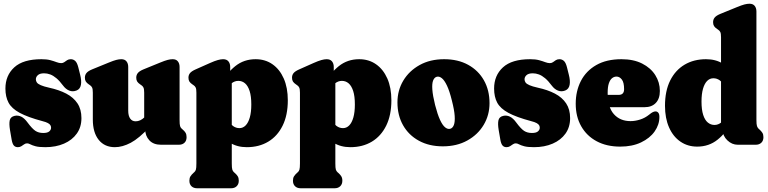

<svg xmlns="http://www.w3.org/2000/svg" viewBox="-20 -775 4112 1028"><path d="M211.5 -63Q234 -63 243.8 -71.5Q253.5 -80 253.5 -91Q253.5 -98 250.2 -104Q247 -110 237 -115.8Q227 -121.5 207 -126.5Q128.5 -147.5 85.5 -170.8Q42.5 -194 25.8 -225.2Q9 -256.5 9 -301Q9 -371 56.5 -414.5Q104 -458 202 -458Q230.5 -458 249.8 -452.8Q269 -447.5 282.8 -442.2Q296.5 -437 307.5 -437Q317 -437 324.2 -442.2Q331.5 -447.5 339.5 -452.8Q347.5 -458 359 -458Q372 -458 382.2 -449.2Q392.5 -440.5 399 -415.5L409 -375.5Q417.5 -343 413.2 -320.5Q409 -298 390 -290.5Q370 -282.5 351.2 -289.8Q332.5 -297 317.5 -317Q299 -342 282 -356.2Q265 -370.5 248.8 -376.5Q232.5 -382.5 216 -382.5Q193.5 -382.5 182.8 -372.8Q172 -363 172 -350.5Q172 -341 177.5 -333.2Q183 -325.5 198.5 -318.8Q214 -312 243 -305.5Q296 -294 334.8 -273.8Q373.5 -253.5 394.8 -221.5Q416 -189.5 416 -142.5Q416 -94.5 391.2 -59.8Q366.5 -25 322.8 -6Q279 13 222.5 13Q188.5 13 170.2 8Q152 3 142.5 -2.2Q133 -7.5 125 -7.5Q116.5 -7.5 109.2 -2.2Q102 3 94 8Q86 13 75.5 13Q62 13 54.2 4.2Q46.5 -4.5 42.5 -26.5L33.5 -79Q28 -112.5 32.2 -131Q36.5 -149.5 57.5 -154.5Q76 -159 93.5 -150.5Q111 -142 128 -118.5Q152.5 -85.5 169.8 -74.2Q187 -63 211.5 -63Z M757.5 -82.5V-99L752 -100V-278.5Q752 -298 748.2 -306Q744.5 -314 736 -319.5L731.5 -322.5Q719.5 -330.5 714.5 -338.5Q709.5 -346.5 709.5 -359Q709.5 -373.5 718 -384Q726.5 -394.5 748 -403.5L837.5 -440Q863 -450.5 877.5 -454.2Q892 -458 904.5 -458Q923 -458 932.2 -446.5Q941.5 -435 941.5 -416.5V-133Q941.5 -108.5 944.2 -99.8Q947 -91 952.5 -86.5L957.5 -82Q968 -73.5 973.5 -64.2Q979 -55 979 -40.5Q979 -21.5 967.8 -10.8Q956.5 0 937.5 0H842Q801.5 0 779.5 -23.8Q757.5 -47.5 757.5 -82.5ZM477 -135V-278.5Q477 -298 473.2 -306Q469.5 -314 461 -319.5L456.5 -322.5Q444.5 -330.5 439.5 -338.5Q434.5 -346.5 434.5 -359Q434.5 -373.5 443 -384Q451.5 -394.5 473 -403.5L562.5 -440Q588 -450.5 602.5 -454.2Q617 -458 629.5 -458Q648 -458 657.2 -446.5Q666.5 -435 666.5 -416.5V-183Q666.5 -155 677 -140.2Q687.5 -125.5 706 -125.5Q719 -125.5 730.8 -131Q742.5 -136.5 753.5 -147L767.5 -160.5L801 -116.5L782 -96Q724.5 -34 680 -10.5Q635.5 13 595 13Q540 13 508.5 -26.2Q477 -65.5 477 -135Z M1212.5 -416.5V-375.5L1221 -357.5V100Q1221 124.5 1223.8 133Q1226.5 141.5 1232 146.5L1237 151Q1247 159.5 1252.8 168.8Q1258.5 178 1258.5 192.5Q1258.5 211 1247.2 222Q1236 233 1217 233H1035.5Q1016.5 233 1005.2 222.2Q994 211.5 994 192.5Q994 178 999.8 169Q1005.5 160 1015.5 151L1020.5 146.5Q1026 142 1028.8 133.2Q1031.5 124.5 1031.5 100V-278.5Q1031.5 -298 1027.8 -306Q1024 -314 1015.5 -319.5L1011 -322.5Q999 -330.5 994 -338.5Q989 -346.5 989 -359Q989 -373.5 997.5 -383.8Q1006 -394 1027.5 -403.5L1104 -437.5Q1130 -449 1146.2 -453.5Q1162.5 -458 1174.5 -458Q1193.5 -458 1203 -446.5Q1212.5 -435 1212.5 -416.5ZM1189 -282 1156.5 -319Q1193.5 -384 1239.8 -421Q1286 -458 1348.5 -458Q1400 -458 1438.8 -431Q1477.5 -404 1499.2 -354.8Q1521 -305.5 1521 -238Q1521 -158.5 1493.2 -102.2Q1465.5 -46 1416.2 -16.5Q1367 13 1301.5 13Q1250 13 1212 -10.5Q1174 -34 1145 -82L1196 -144Q1212 -112 1227.5 -100.5Q1243 -89 1262 -89Q1281 -89 1295.2 -103.5Q1309.5 -118 1317.5 -146.2Q1325.5 -174.5 1325.5 -215.5Q1325.5 -260 1316.5 -287.8Q1307.5 -315.5 1292 -328.8Q1276.5 -342 1256 -342Q1236 -342 1219 -328.2Q1202 -314.5 1189 -282Z M1767 -416.5V-375.5L1775.5 -357.5V100Q1775.5 124.5 1778.2 133Q1781 141.5 1786.5 146.5L1791.5 151Q1801.5 159.5 1807.2 168.8Q1813 178 1813 192.5Q1813 211 1801.8 222Q1790.5 233 1771.5 233H1590Q1571 233 1559.8 222.2Q1548.5 211.5 1548.5 192.5Q1548.5 178 1554.2 169Q1560 160 1570 151L1575 146.5Q1580.5 142 1583.2 133.2Q1586 124.5 1586 100V-278.5Q1586 -298 1582.2 -306Q1578.5 -314 1570 -319.5L1565.5 -322.5Q1553.5 -330.5 1548.5 -338.5Q1543.5 -346.5 1543.5 -359Q1543.5 -373.5 1552 -383.8Q1560.5 -394 1582 -403.5L1658.5 -437.5Q1684.5 -449 1700.8 -453.5Q1717 -458 1729 -458Q1748 -458 1757.5 -446.5Q1767 -435 1767 -416.5ZM1743.5 -282 1711 -319Q1748 -384 1794.2 -421Q1840.5 -458 1903 -458Q1954.5 -458 1993.2 -431Q2032 -404 2053.8 -354.8Q2075.5 -305.5 2075.5 -238Q2075.5 -158.5 2047.8 -102.2Q2020 -46 1970.8 -16.5Q1921.5 13 1856 13Q1804.5 13 1766.5 -10.5Q1728.5 -34 1699.5 -82L1750.5 -144Q1766.5 -112 1782 -100.5Q1797.5 -89 1816.5 -89Q1835.5 -89 1849.8 -103.5Q1864 -118 1872 -146.2Q1880 -174.5 1880 -215.5Q1880 -260 1871 -287.8Q1862 -315.5 1846.5 -328.8Q1831 -342 1810.5 -342Q1790.5 -342 1773.5 -328.2Q1756.5 -314.5 1743.5 -282Z M2358 -458Q2432 -458 2486.5 -428Q2541 -398 2571 -345Q2601 -292 2601 -222.5Q2601 -159 2569.8 -106.5Q2538.5 -54 2482.2 -22.8Q2426 8.5 2351 8.5Q2277.5 8.5 2222.8 -21.5Q2168 -51.5 2138 -104.5Q2108 -157.5 2108 -227Q2108 -291 2139.2 -343.2Q2170.5 -395.5 2226.8 -426.8Q2283 -458 2358 -458ZM2390.5 -85.5Q2403.5 -89 2410 -105.5Q2416.5 -122 2414.5 -154Q2412.5 -186 2399.5 -236.5Q2387 -287.5 2373.2 -316.5Q2359.5 -345.5 2345.5 -356.5Q2331.5 -367.5 2318.5 -364Q2305.5 -360.5 2299 -344Q2292.5 -327.5 2294.8 -295.5Q2297 -263.5 2309.5 -213Q2322.5 -162.5 2336 -133.2Q2349.5 -104 2363.5 -93Q2377.5 -82 2390.5 -85.5Z M2828 -63Q2850.5 -63 2860.2 -71.5Q2870 -80 2870 -91Q2870 -98 2866.8 -104Q2863.5 -110 2853.5 -115.8Q2843.5 -121.5 2823.5 -126.5Q2745 -147.5 2702 -170.8Q2659 -194 2642.2 -225.2Q2625.5 -256.5 2625.5 -301Q2625.5 -371 2673 -414.5Q2720.5 -458 2818.5 -458Q2847 -458 2866.2 -452.8Q2885.5 -447.5 2899.2 -442.2Q2913 -437 2924 -437Q2933.5 -437 2940.8 -442.2Q2948 -447.5 2956 -452.8Q2964 -458 2975.5 -458Q2988.5 -458 2998.8 -449.2Q3009 -440.5 3015.5 -415.5L3025.5 -375.5Q3034 -343 3029.8 -320.5Q3025.5 -298 3006.5 -290.5Q2986.5 -282.5 2967.8 -289.8Q2949 -297 2934 -317Q2915.5 -342 2898.5 -356.2Q2881.5 -370.5 2865.2 -376.5Q2849 -382.5 2832.5 -382.5Q2810 -382.5 2799.2 -372.8Q2788.5 -363 2788.5 -350.5Q2788.5 -341 2794 -333.2Q2799.5 -325.5 2815 -318.8Q2830.5 -312 2859.5 -305.5Q2912.5 -294 2951.2 -273.8Q2990 -253.5 3011.2 -221.5Q3032.5 -189.5 3032.5 -142.5Q3032.5 -94.5 3007.8 -59.8Q2983 -25 2939.2 -6Q2895.5 13 2839 13Q2805 13 2786.8 8Q2768.5 3 2759 -2.2Q2749.5 -7.5 2741.5 -7.5Q2733 -7.5 2725.8 -2.2Q2718.5 3 2710.5 8Q2702.5 13 2692 13Q2678.5 13 2670.8 4.2Q2663 -4.5 2659 -26.5L2650 -79Q2644.5 -112.5 2648.8 -131Q2653 -149.5 2674 -154.5Q2692.5 -159 2710 -150.5Q2727.5 -142 2744.5 -118.5Q2769 -85.5 2786.2 -74.2Q2803.5 -63 2828 -63Z M3513 -288Q3513 -246.5 3491.2 -223.8Q3469.5 -201 3430.5 -201H3188.5V-267H3292.5Q3321.5 -267 3321.5 -297.5Q3321.5 -334 3309.2 -349.5Q3297 -365 3281 -365Q3268 -365 3257.2 -356.5Q3246.5 -348 3240 -329Q3233.5 -310 3233.5 -278Q3233.5 -201 3266.8 -163.8Q3300 -126.5 3356 -126.5Q3381 -126.5 3407.5 -135Q3434 -143.5 3455.5 -161Q3467.5 -171 3475.5 -174.8Q3483.5 -178.5 3490 -178.5Q3498.5 -178.5 3504.5 -171.5Q3510.5 -164.5 3510.5 -148.5Q3510.5 -107.5 3485 -71.2Q3459.5 -35 3412.2 -12.5Q3365 10 3300.5 10Q3228.5 10 3175 -18.5Q3121.5 -47 3092 -98.8Q3062.5 -150.5 3062.5 -219.5Q3062.5 -287.5 3090.2 -341.5Q3118 -395.5 3172.8 -426.8Q3227.5 -458 3307.5 -458Q3372 -458 3418 -434.8Q3464 -411.5 3488.5 -372.8Q3513 -334 3513 -288Z M3850 -99.5 3840.5 -100V-575.5Q3840.5 -595 3836.8 -603Q3833 -611 3824.5 -616.5L3820 -619.5Q3808 -627.5 3803 -635.5Q3798 -643.5 3798 -656Q3798 -670.5 3806.5 -681Q3815 -691.5 3836.5 -700.5L3926 -737Q3951.5 -747.5 3966 -751.2Q3980.5 -755 3993 -755Q4011.5 -755 4020.8 -743.5Q4030 -732 4030 -713.5V-133Q4030 -108.5 4033 -100Q4036 -91.5 4041 -86.5L4046 -82Q4056 -73 4061.8 -64Q4067.5 -55 4067.5 -40.5Q4067.5 -21.5 4056.2 -10.8Q4045 0 4026 0H3930.5Q3899 0 3874.5 -23.5Q3850 -47 3850 -77.5ZM3540.5 -208.5Q3540.5 -288 3568.2 -343.8Q3596 -399.5 3645.5 -428.8Q3695 -458 3760 -458Q3812 -458 3849.8 -434.5Q3887.5 -411 3916.5 -363L3865.5 -301Q3850 -333 3834.2 -344.5Q3818.5 -356 3799.5 -356Q3780.5 -356 3766.2 -341.8Q3752 -327.5 3744 -299.8Q3736 -272 3736 -231Q3736 -187.5 3745 -159.8Q3754 -132 3769.8 -119Q3785.5 -106 3805.5 -106Q3825.5 -106 3842.5 -120Q3859.5 -134 3872.5 -166L3905 -129Q3868 -64 3821.8 -27Q3775.5 10 3713 10Q3662 10 3623 -16.8Q3584 -43.5 3562.2 -92.8Q3540.5 -142 3540.5 -208.5Z"/></svg>

Font: Fraunces 144pt S100 Black
Style: Regular
Weight: 900
Version: Version 1.000